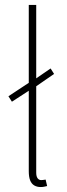

<svg xmlns="http://www.w3.org/2000/svg" viewBox="-20 -742 270 774"><path d="M28 -332 14 -354 105 -414 117 -420 184 -466 198 -444 117 -388 105 -382ZM144 12Q129 12 118 5.5Q107 -1 101.5 -15Q96 -29 96 -52V-722H126V-46Q126 -31 131.5 -23.5Q137 -16 146 -16Q149 -16 153 -16.5Q157 -17 164 -18L170 8Q164 9 158.5 10.5Q153 12 144 12Z"/></svg>

Font: Assistant ExtraLight ExtraLight
Style: Regular
Weight: 250
Version: Version 3.000